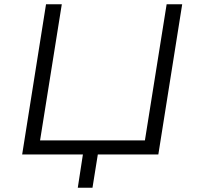

<svg xmlns="http://www.w3.org/2000/svg" viewBox="-20 -725 925 901"><path d="M345 156 369 0H84L196 -705H270L168 -66H660L762 -705H835L723 0H439L414 156Z"/></svg>

Font: Nunito Sans 7pt SemiExpanded Light
Style: Italic
Weight: 300
Width: 6
Italic angle: -9°
Designer: Vernon Adams
Foundry: Vernon Adams
Version: Version 3.101;gftools[0.9.27]